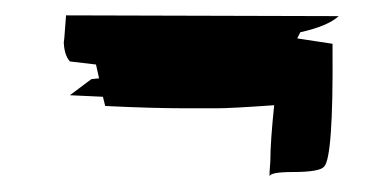

<svg xmlns="http://www.w3.org/2000/svg" viewBox="-20 -373 482 250"><path d="M114 -247 71 -249 99 -270 109 -271 105 -289 71 -293Q63 -302 63 -321Q63 -310 66 -353L421 -352Q407 -339 371 -331L367 -323L413 -316V-308Q414 -168 402 -156Q396 -149 361 -149Q331 -149 331 -143V-144V-149L332 -163Q332 -188 337 -236Q281 -232 262 -232H222Q178 -232 117 -235Z"/></svg>

Font: Ode an Erik AH
Style: Regular
Weight: 400
Designer: Andreas Höfeld
Foundry: Fontgrube AH
Version: Version 2.00